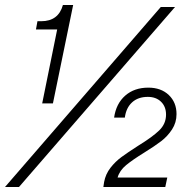

<svg xmlns="http://www.w3.org/2000/svg" viewBox="-38 -749 780 769"><path d="M191 -631H106L112 -664H127Q196 -664 214 -729H255L174 -335H131ZM606 -721H663L38 0H-18ZM515 -165Q572 -200 599.5 -226.5Q627 -253 627 -290Q627 -322 607 -341.5Q587 -361 554 -361Q515 -361 491 -339Q467 -317 462 -278H419Q427 -334 463.5 -366Q500 -398 556 -398Q607 -398 638 -368.5Q669 -339 669 -292Q669 -258 651 -230.5Q633 -203 607.5 -183.5Q582 -164 540 -138Q493 -109 467 -87.5Q441 -66 433 -38H632L624 0H376L379 -20Q385 -52 404.5 -77Q424 -102 448.5 -120Q473 -138 515 -165Z"/></svg>

Font: Mona Sans Light
Style: Italic
Weight: 300
Italic angle: -11.7°
Designer: Deni Anggara
Foundry: GitHub
Version: Version 2.000